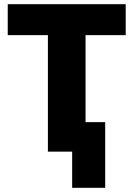

<svg xmlns="http://www.w3.org/2000/svg" viewBox="-20 -725 638 918"><path d="M325 173V0H209V-557H17V-705H581V-557H389V-141H483V173Z"/></svg>

Font: Nunito Sans 10pt SemiCondensed Black
Style: Regular
Weight: 900
Width: 4
Designer: Vernon Adams
Foundry: Vernon Adams
Version: Version 3.101;gftools[0.9.27]